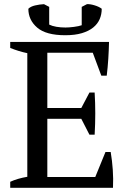

<svg xmlns="http://www.w3.org/2000/svg" viewBox="-20 -901 622 921"><path d="M29 0ZM503 -700Q502 -660 499.5 -619.5Q497 -579 492 -538H466L425 -648H207V-383H370L409 -457H434Q440 -358 434 -255H409L370 -331H207V-52H437L486 -172H511Q518 -130 521 -87Q524 -44 522 0H29V-29Q64 -45 111 -53V-646Q91 -650 70 -656.5Q49 -663 29 -671V-700ZM293 -732Q201 -732 158.5 -768.5Q116 -805 116 -859Q127 -870 148.5 -875Q170 -880 191 -881L216 -868V-783Q230 -776 250.5 -772.5Q271 -769 294 -769Q311 -769 334.5 -772Q358 -775 372 -780V-868L397 -881Q412 -882 433.5 -875.5Q455 -869 468 -859Q468 -832 458 -809Q448 -786 427 -769Q406 -752 373 -742Q340 -732 293 -732Z"/></svg>

Font: PT Serif
Style: Regular
Weight: 400
Designer: A.Korolkova, O.Umpeleva, V.Yefimov
Foundry: ParaType Ltd
Version: Version 1.000W OFL; ttfautohint (v1.6)